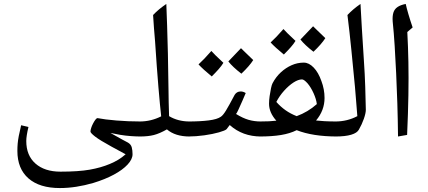

<svg xmlns="http://www.w3.org/2000/svg" viewBox="-20 -826 2169 972"><path d="M283 126Q180 126 124 77Q68 28 68 -62Q68 -82 69.5 -99Q71 -116 75 -137.5Q79 -159 87 -192L124 -183Q113 -137 113 -112Q113 -39 159.5 2Q206 43 286 43Q377 43 434 33Q491 23 536 4Q558 -5 578 -17Q598 -29 616 -45Q575 -67 545 -83.5Q515 -100 494.5 -112.5Q474 -125 461 -135Q438 -153 438 -160Q438 -167 441.5 -178Q445 -189 451 -200.5Q457 -212 463 -220Q469 -228 474 -228Q509 -221 569 -216Q629 -211 693 -211Q704 -211 704 -200V-145Q704 -135 693 -135Q670 -135 642.5 -137Q615 -139 588 -143.5Q561 -148 539 -153Q554 -145 568.5 -136.5Q583 -128 598 -120Q613 -112 628 -104Q643 -95 647 -80Q651 -65 651 -45Q651 -20 626 7Q601 34 556.5 58Q512 82 453 100Q364 126 283 126Z M687 -135Q679 -135 679 -143V-203Q679 -211 687 -211Q716 -211 743 -217.5Q770 -224 796 -237Q790 -290 782 -385Q774 -480 765 -617Q762 -650 759.5 -683.5Q757 -717 755 -750Q770 -766 786.5 -779.5Q803 -793 822 -806Q824 -760 826 -697Q828 -634 830 -553.5Q832 -473 833 -375Q833 -341 834 -306.5Q835 -272 836 -238Q881 -211 940 -211Q949 -211 949 -203V-143Q949 -135 940 -135Q867 -135 825 -171Q788 -150 759 -142.5Q730 -135 687 -135Z M932 -135Q924 -135 924 -143V-203Q924 -211 932 -211Q994 -211 1037 -216.5Q1080 -222 1098 -235Q1109 -242 1124 -266.5Q1139 -291 1168 -346Q1173 -354 1180.5 -358.5Q1188 -363 1199 -363Q1211 -363 1224 -355Q1218 -340 1207.5 -316.5Q1197 -293 1188 -273Q1179 -253 1175 -249Q1209 -228 1238 -219.5Q1267 -211 1301 -211Q1309 -211 1309 -203V-143Q1309 -135 1301 -135Q1208 -135 1143 -193L1127 -172Q1120 -165 1088.5 -156Q1057 -147 1014.5 -141Q972 -135 932 -135ZM1202 -453Q1180 -470 1163.5 -485.5Q1147 -501 1136 -515Q1141 -520 1157 -537Q1173 -554 1200 -582Q1206 -576 1221.5 -561Q1237 -546 1262 -522Q1243 -492 1202 -453ZM1052 -439Q1030 -457 1013 -472.5Q996 -488 985 -500Q999 -513 1015 -529.5Q1031 -546 1050 -568Q1056 -561 1071 -546Q1086 -531 1111 -508Q1102 -493 1087 -476Q1072 -459 1052 -439Z M1293 -135Q1284 -135 1284 -144V-202Q1284 -211 1293 -211Q1321 -211 1342 -212Q1363 -213 1379 -215Q1342 -256 1342 -301Q1342 -318 1345 -339.5Q1348 -361 1352 -379.5Q1356 -398 1360 -405Q1377 -437 1402 -460Q1427 -483 1456.5 -496Q1486 -509 1518 -509Q1544 -509 1568 -484Q1592 -459 1607 -416Q1623 -374 1623 -330Q1623 -267 1580 -216Q1596 -214 1623 -212.5Q1650 -211 1687 -211Q1696 -211 1696 -203V-143Q1696 -135 1687 -135Q1563 -135 1482 -167Q1448 -150 1402.5 -142.5Q1357 -135 1293 -135ZM1482 -238Q1539 -259 1584 -299Q1581 -324 1567.5 -354Q1554 -384 1537 -404Q1519 -424 1509 -424Q1490 -424 1466 -408.5Q1442 -393 1418.5 -367Q1395 -341 1379 -310Q1400 -286 1425.5 -268Q1451 -250 1482 -238ZM1567 -564Q1545 -581 1528.5 -596.5Q1512 -612 1501 -626Q1506 -631 1522 -648Q1538 -665 1565 -693Q1571 -687 1586.5 -672Q1602 -657 1627 -633Q1608 -603 1567 -564ZM1417 -550Q1395 -568 1378 -583.5Q1361 -599 1350 -611Q1364 -624 1380 -640.5Q1396 -657 1415 -679Q1421 -672 1436 -657Q1451 -642 1476 -619Q1467 -604 1452 -587Q1437 -570 1417 -550Z M1678 -135Q1669 -135 1669 -143V-203Q1669 -211 1678 -211Q1738 -211 1789 -238Q1786 -276 1783 -313Q1780 -350 1777 -386Q1768 -480 1759 -571Q1750 -662 1739 -750Q1753 -765 1769.5 -779Q1786 -793 1805 -806Q1808 -752 1812 -681.5Q1816 -611 1822 -523Q1827 -450 1829 -386.5Q1831 -323 1832 -270Q1832 -253 1822 -224.5Q1812 -196 1797 -170Q1788 -153 1758 -144Q1728 -135 1678 -135Z M1995 -135Q1994 -223 1991.5 -303Q1989 -383 1985.5 -456Q1982 -529 1978 -594Q1974 -659 1968 -717Q1966 -744 1971.5 -762Q1977 -780 1992.5 -790.5Q2008 -801 2034 -806Q2038 -787 2047.5 -754.5Q2057 -722 2069 -687L2042 -664Q2046 -590 2047.5 -512Q2049 -434 2047.5 -344Q2046 -254 2041 -143Z"/></svg>

Font: Noto Naskh Arabic UI
Style: Regular
Weight: 400
Designer: Monotype Design Team, David Williams, Mohamad Dakak and Nizar Qandah
Foundry: Monotype Imaging Inc.
Version: Version 2.014